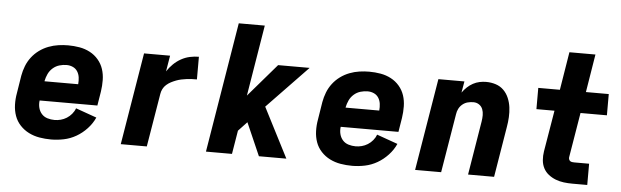

<svg xmlns="http://www.w3.org/2000/svg" viewBox="-48 -903 3495 1080"><g transform="rotate(5 1700.0 -363.5)"><path d="M266 8Q232 8 200 2.5Q168 -3 140 -17Q112 -31 90.5 -54Q69 -77 58.5 -106.5Q48 -136 47 -169Q46 -202 52 -235L68 -335Q73 -363 83.5 -390Q94 -417 112 -440.5Q130 -464 154 -481.5Q178 -499 205.5 -509.5Q233 -520 261 -524Q289 -528 316 -528Q349 -528 380.5 -522.5Q412 -517 439.5 -502.5Q467 -488 487 -464.5Q507 -441 516.5 -412Q526 -383 526.5 -350.5Q527 -318 522 -285L509 -205H183Q180 -184 185 -164Q190 -144 203 -129.5Q216 -115 235.5 -109Q255 -103 276 -103Q293 -103 310.5 -107.5Q328 -112 344 -122Q360 -132 372.5 -147Q385 -162 391 -179L509 -137Q494 -103 467 -74Q440 -45 407 -26Q374 -7 337.5 0.5Q301 8 266 8ZM391 -315Q393 -335 390.5 -353.5Q388 -372 378.5 -387Q369 -402 352.5 -409.5Q336 -417 317 -417Q297 -417 276.5 -411Q256 -405 239.5 -390.5Q223 -376 214 -356.5Q205 -337 201 -317V-315Z M659 0 745 -520H892L877 -430Q892 -453 911.5 -472Q931 -491 954.5 -504Q978 -517 1003.5 -522.5Q1029 -528 1054 -528V-400Q1039 -400 1025 -399.5Q1011 -399 996 -397Q981 -395 966.5 -392Q952 -389 937.5 -383.5Q923 -378 909.5 -371Q896 -364 884 -353.5Q872 -343 865 -329Q858 -315 856 -301L806 0Z M1439 0 1358 -185 1309 -133 1287 0H1140L1261 -735H1408L1342 -334L1502 -520H1680L1450 -281L1594 0Z M1966 8Q1932 8 1900 2.5Q1868 -3 1840 -17Q1812 -31 1790.5 -54Q1769 -77 1758.5 -106.5Q1748 -136 1747 -169Q1746 -202 1752 -235L1768 -335Q1773 -363 1783.5 -390Q1794 -417 1812 -440.5Q1830 -464 1854 -481.5Q1878 -499 1905.5 -509.5Q1933 -520 1961 -524Q1989 -528 2016 -528Q2049 -528 2080.5 -522.5Q2112 -517 2139.5 -502.5Q2167 -488 2187 -464.5Q2207 -441 2216.5 -412Q2226 -383 2226.5 -350.5Q2227 -318 2222 -285L2209 -205H1883Q1880 -184 1885 -164Q1890 -144 1903 -129.5Q1916 -115 1935.5 -109Q1955 -103 1976 -103Q1993 -103 2010.5 -107.5Q2028 -112 2044 -122Q2060 -132 2072.5 -147Q2085 -162 2091 -179L2209 -137Q2194 -103 2167 -74Q2140 -45 2107 -26Q2074 -7 2037.5 0.5Q2001 8 1966 8ZM2091 -315Q2093 -335 2090.5 -353.5Q2088 -372 2078.5 -387Q2069 -402 2052.5 -409.5Q2036 -417 2017 -417Q1997 -417 1976.5 -411Q1956 -405 1939.5 -390.5Q1923 -376 1914 -356.5Q1905 -337 1901 -317V-315Z M2321 0 2407 -520H2554L2543 -456Q2555 -473 2570 -487Q2585 -501 2602.5 -510.5Q2620 -520 2639 -524Q2658 -528 2676 -528Q2705 -528 2731 -519.5Q2757 -511 2775.5 -492.5Q2794 -474 2804.5 -449Q2815 -424 2818.5 -397Q2822 -370 2820.5 -341.5Q2819 -313 2814 -285L2767 0H2620L2670 -304Q2673 -322 2673 -340Q2673 -358 2667 -373.5Q2661 -389 2647 -398.5Q2633 -408 2615 -408Q2599 -408 2583 -404Q2567 -400 2553.5 -389Q2540 -378 2532.5 -363Q2525 -348 2523 -332L2468 0Z M3293 0H3209Q3184 0 3160 -3Q3136 -6 3114 -14.5Q3092 -23 3073.5 -37.5Q3055 -52 3044.5 -72.5Q3034 -93 3032 -117.5Q3030 -142 3034 -167L3073 -400H2971V-520H3093L3128 -735H3275L3240 -520H3369V-400H3220L3178 -147Q3177 -141 3179 -135Q3181 -129 3185.5 -125.5Q3190 -122 3196.5 -121Q3203 -120 3209 -120H3293Z"/></g></svg>

Font: Iosevka Aile Heavy
Style: Italic
Weight: 900
Italic angle: -9°
Designer: Belleve Invis
Foundry: Belleve Invis
Version: Version 31.1.0; ttfautohint (v1.8.4)